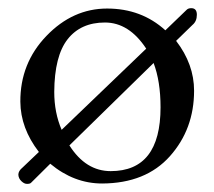

<svg xmlns="http://www.w3.org/2000/svg" viewBox="-20 -435 525 470"><path d="M251 -16.1Q373 -16.1 373 -172.4Q373 -235.8 356 -280.8L149.9 -79.1Q189.9 -16.1 251 -16.1ZM46.9 15.1Q40 15.6 32.7 8.8Q25.4 2 24.9 -7.3Q24.9 -16.6 35.2 -24.9L75.2 -63Q30.3 -121.1 29.8 -186Q29.3 -280.3 93.8 -347.2Q158.2 -414.1 242.2 -414.1Q326.2 -414.1 384.8 -360.8L437 -411.1Q440.9 -415 448.2 -415Q461.9 -415 461.9 -398.9Q461.9 -382.8 451.2 -374L411.1 -335Q455.1 -277.8 455.1 -212.9Q455.1 -119.1 396 -52.7Q336.9 13.7 230 14.2Q161.1 14.2 103 -34.2L56.2 12.2Q53.7 15.1 46.9 15.1ZM112.8 -210Q112.8 -159.2 130.9 -117.2L337.9 -315.9Q295.9 -379.9 236.8 -379.9Q177.7 -379.9 145.5 -338.9Q113.3 -297.9 112.8 -210Z"/></svg>

Font: EBGaramond
Style: Regular
Weight: 400
Version: Version 000.012g